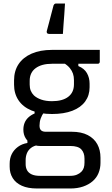

<svg xmlns="http://www.w3.org/2000/svg" viewBox="-20 -823 640 1093"><path d="M113 -85Q113 -106 120 -123.5Q127 -141 141.5 -154.5Q156 -168 177 -177V-202L230 -182Q218 -167 211.5 -148Q205 -129 205 -108Q205 -89 214 -81Q223 -73 240 -73H388Q443 -73 479.5 -54Q516 -35 534 -2Q552 31 552 75V104Q552 135 541 162Q530 189 507.5 208.5Q485 228 453 239Q421 250 380 250H191Q139 250 104.5 234.5Q70 219 52.5 191Q35 163 35 126V109Q35 78 47 54Q59 30 82 13Q105 -4 136 -9V-41L201 2Q173 6 156.5 19Q140 32 133 50Q126 68 126 88V112Q126 131 134 146Q142 161 160 169.5Q178 178 207 178H380Q402 178 417.5 171.5Q433 165 443 155Q453 145 457 132Q461 119 461 103V80Q461 47 443 27.5Q425 8 380 8H208Q182 8 160.5 -3.5Q139 -15 126 -36Q113 -57 113 -85ZM342 -465 426 -469V-447Q460 -433 475 -406.5Q490 -380 490 -347V-326Q490 -280 465 -245.5Q440 -211 392 -192.5Q344 -174 276 -174Q208 -174 159.5 -194Q111 -214 85.5 -252Q60 -290 60 -341V-365Q60 -419 85.5 -457.5Q111 -496 159.5 -517.5Q208 -539 276 -539Q344 -539 412.5 -539Q481 -539 548 -539Q548 -522 548 -505Q548 -488 548 -471Q548 -467 545 -463.5Q542 -460 537 -460Q494 -460 451.5 -460Q409 -460 366 -460Q323 -460 276 -460Q217 -460 183 -435Q149 -410 149 -363V-341Q149 -322 155 -307Q161 -292 173 -280Q189 -265 215 -256Q241 -247 276 -247Q336 -247 368.5 -272Q401 -297 401 -343V-367Q401 -387 395.5 -403.5Q390 -420 377.5 -435.5Q365 -451 342 -465ZM259 -630Q251 -630 248 -634.5Q245 -639 246 -645Q255 -678 260 -697.5Q265 -717 270.5 -738Q276 -759 285 -793Q287 -797 290 -800Q293 -803 300 -803Q314 -803 324.5 -803Q335 -803 350 -803Q348 -767 346 -740.5Q344 -714 342 -688.5Q340 -663 338 -630Q317 -630 299.5 -630Q282 -630 259 -630Z"/></svg>

Font: RecMonoLinear Nerd Font Mono
Style: Regular
Weight: 400
Monospace: yes
Version: Version 1.085; ttfautohint (v1.8.4.7-5d5b);Nerd Fonts 3.2.1